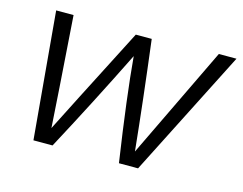

<svg xmlns="http://www.w3.org/2000/svg" viewBox="-78 -637 957 757"><g transform="rotate(15 400.5 -259.0)"><path d="M801 -518 538 0H460Q421 -261 407 -423Q297 -201 189 0H111L65 -518H136Q161 -166 167 -65Q206 -143 393 -507H458Q489 -259 509 -61Q694 -446 729 -518Z"/></g></svg>

Font: Nacelle Light
Style: Italic
Weight: 300
Italic angle: -12°
Designer: Sora Sagano
Foundry: Sora Sagano
Version: Version 1.000;FEAKit 1.0